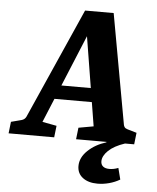

<svg xmlns="http://www.w3.org/2000/svg" viewBox="-70 -621 701 856"><g transform="rotate(5 280.5 -193.0)"><path d="M158 -233H377L391 -171H135ZM493 -82Q494 -77 497.5 -72Q501 -67 511 -64L552 -52L546 0H286L292 -52L359 -64L284 -526H321L130 -64L194 -52L188 0H-16L-10 -52L36 -64Q51 -68 57 -81L276 -575H404ZM398 189Q357 189 332 170Q307 151 307 118Q307 80 340 48.5Q373 17 422 2V-8H505V0Q457 16 432 40Q407 64 407 88Q407 103 417 111Q427 119 445 119Q455 119 465 117Q475 115 485 111L498 162Q476 175 450 182Q424 189 398 189Z"/></g></svg>

Font: Yrsa
Style: Italic
Weight: 400
Italic angle: -7.10001°
Designer: Anna Giedrys (Yrsa+Rasa design), David Brezina (Yrsa art-direction, Rasa art-direction, design)
Foundry: Rosetta Type Foundry
Version: Version 2.004